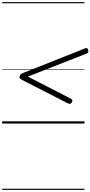

<svg xmlns="http://www.w3.org/2000/svg" viewBox="-20 -1145 839 1780"><path d="M611 -186 185 -404Q169 -412 163.5 -419.5Q158 -427 162 -439Q167 -453 175.5 -459Q184 -465 203 -472L767 -696Q779 -701 785.5 -699Q792 -697 796 -685Q801 -671 798.5 -662.5Q796 -654 782 -648L238 -435L637 -230Q648 -225 650.5 -217Q653 -209 646 -197Q640 -185 631.5 -183Q623 -181 611 -186ZM0 605H763V615H0ZM0 -20H763V0H0ZM0 -505H763V-500H0ZM0 -1125H763V-1115H0Z"/></svg>

Font: Playwrite CU Guides
Style: Regular
Weight: 400
Designer: Veronika Burian, José Scaglione
Foundry: TypeTogether
Version: Version 1.003